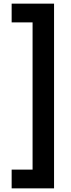

<svg xmlns="http://www.w3.org/2000/svg" viewBox="-20 -819 391 1055"><path d="M44 113H159V-696H44V-799H277V216H44Z"/></svg>

Font: Noto Sans Sinhala SemiCondensed
Style: Bold
Weight: 700
Width: 4
Designer: Jelle Bosma - Monotype Design Team
Foundry: Monotype Imaging Inc.
Version: Version 2.006; ttfautohint (v1.8.4.7-5d5b)